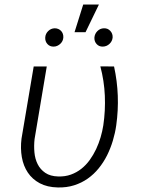

<svg xmlns="http://www.w3.org/2000/svg" viewBox="-20 -824 627 854"><path d="M188 -528.3 133.8 -205.6Q130.4 -175.8 133.1 -146.5Q135.7 -117.2 147.5 -93.8Q159.2 -70.3 181.4 -55.2Q203.6 -40 238.8 -39.1Q269.5 -38.1 295.2 -47.4Q320.8 -56.6 341.8 -73.2Q362.8 -89.8 379.2 -112.5Q395.5 -135.3 407.5 -160.6Q419.4 -186 427.5 -213.4Q435.5 -240.7 439.5 -266.6Q449.2 -332 446.3 -398.4Q443.4 -464.8 426.3 -528.8L487.3 -528.3Q501.5 -463.4 503.9 -398.2Q506.3 -333 497.1 -267.1Q492.2 -232.4 481.9 -198.2Q471.7 -164.1 456.1 -132.8Q440.4 -101.6 418.9 -75.2Q397.5 -48.8 370.1 -29.5Q342.8 -10.3 309.6 0.2Q276.4 10.7 237.3 9.8Q189.9 8.8 156.7 -9Q123.5 -26.9 103.8 -56.4Q84 -85.9 77.1 -125Q70.3 -164.1 75.7 -207.5L129.9 -528.3ZM350.1 -803.7H419.9L360.4 -680.7H311.5ZM181.2 -657.2Q182.1 -673.8 194.3 -685.8Q206.5 -697.8 223.6 -698.2Q231.9 -698.2 239.3 -695.1Q246.6 -691.9 251.7 -686.5Q256.8 -681.2 259.5 -673.6Q262.2 -666 261.7 -657.2Q261.2 -648.9 257.6 -641.6Q253.9 -634.3 248 -628.9Q242.2 -623.5 234.6 -620.1Q227.1 -616.7 218.8 -616.7Q201.7 -616.2 190.9 -628.2Q180.2 -640.1 181.2 -657.2ZM399.9 -657.2Q401.4 -673.8 413.3 -685.8Q425.3 -697.8 442.4 -698.2Q459.5 -698.7 470.7 -686.5Q481.9 -674.3 481 -657.2Q479.5 -640.6 467 -628.9Q454.6 -617.2 437.5 -616.7Q420.4 -616.2 409.7 -628.2Q398.9 -640.1 399.9 -657.2Z"/></svg>

Font: Roboto Mono Light
Style: Italic
Weight: 300
Designer: Google
Version: Version 2.000985; 2015; ttfautohint (v1.3)